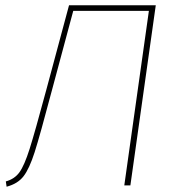

<svg xmlns="http://www.w3.org/2000/svg" viewBox="-20 -701 672 726"><path d="M473 0H450L543 -660H257L177 -362Q131 -188 111 -125.5Q91 -63 69 -34.5Q47 -6 5 5L2 -15Q35 -24 53.5 -49.5Q72 -75 92 -138Q112 -201 155 -361L241 -681H569Z"/></svg>

Font: Fira Sans Thin
Style: Italic
Weight: 250
Italic angle: -8°
Designer: Carrois Corporate & Edenspiekermann AG
Foundry: Carrois Corporate GbR & Edenspiekermann AG
Version: Version 4.203